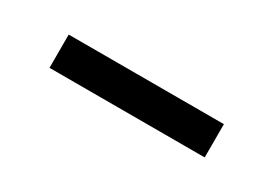

<svg xmlns="http://www.w3.org/2000/svg" viewBox="-12 -825 534 375"><g transform="rotate(30 255.0 -637.5)"><path d="M80 -600V-675H430V-600Z"/></g></svg>

Font: Jost*
Style: Regular
Weight: 400
Version: Version 3.7